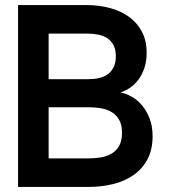

<svg xmlns="http://www.w3.org/2000/svg" viewBox="-20 -740 671 760"><path d="M329 0H51.5V-720H321.5Q371.5 -720 415.2 -708.2Q459 -696.5 491.2 -673Q523.5 -649.5 542 -614Q560.5 -578.5 560.5 -531Q560.5 -496 551 -469.2Q541.5 -442.5 526.5 -423Q511.5 -403.5 493 -391.5Q474.5 -379.5 457 -374Q478.5 -370 501 -357.5Q523.5 -345 542 -323.2Q560.5 -301.5 572.2 -271Q584 -240.5 584 -200.5Q584 -148 564 -110Q544 -72 509.2 -47.5Q474.5 -23 428 -11.5Q381.5 0 329 0ZM324 -607H172.5V-426.5H329Q352 -426.5 372 -431Q392 -435.5 406.8 -446.2Q421.5 -457 430 -474.5Q438.5 -492 438.5 -517.5Q438.5 -543 429.8 -560.2Q421 -577.5 405.8 -588Q390.5 -598.5 369.5 -602.8Q348.5 -607 324 -607ZM329 -113Q355.5 -113 379.5 -117Q403.5 -121 422.2 -132.2Q441 -143.5 452 -163.2Q463 -183 463 -214.5Q463 -245.5 452 -265Q441 -284.5 422.8 -295.8Q404.5 -307 381 -311.2Q357.5 -315.5 333 -315.5H172.5V-113Z"/></svg>

Font: Vela Sans Bd
Style: Bold
Weight: 700
Designer: Principal design: Mikhail Sharanda - project Manrope.
Design modification: Ravid Balaliev
Foundry: Mikhail Sharanda
Version: Version 1.001